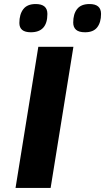

<svg xmlns="http://www.w3.org/2000/svg" viewBox="-20 -932 521 952"><path d="M57 0 170 -700H344L231 0ZM402 -772Q371 -772 357 -784.5Q343 -797 343 -820Q343 -863 362.5 -887.5Q382 -912 424 -912Q481 -912 481 -863Q481 -821 462 -796.5Q443 -772 402 -772ZM133 -772Q76 -772 76 -818Q76 -861 95.5 -886.5Q115 -912 157 -912Q215 -912 215 -863Q215 -772 133 -772Z"/></svg>

Font: Georama Extra Expanded SemiBold
Style: Italic
Weight: 600
Width: 8
Italic angle: -9°
Designer: Jean-Baptiste Levee
Foundry: Production Type
Version: Version 1.000